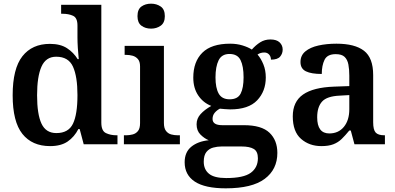

<svg xmlns="http://www.w3.org/2000/svg" viewBox="-20 -786 2153 1046"><path d="M253 10Q155 10 102 -56.5Q49 -123 49 -267Q49 -412 102 -479.5Q155 -547 252 -547Q309 -547 345 -523.5Q381 -500 403 -464H409Q406 -491 404 -524.5Q402 -558 402 -582V-647Q402 -689 378 -700Q354 -711 321 -711H313V-760H532V-118Q532 -73 557 -61Q582 -49 615 -49H620V0H436L414 -83H407Q385 -40 348.5 -15Q312 10 253 10ZM287 -61Q353 -61 377.5 -112Q402 -163 402 -268Q402 -369 377.5 -423Q353 -477 286 -477Q230 -477 206 -423Q182 -369 182 -267Q182 -164 206 -112.5Q230 -61 287 -61Z M803 -630Q772 -630 750.5 -646Q729 -662 729 -698Q729 -735 750.5 -750.5Q772 -766 803 -766Q833 -766 855.5 -750.5Q878 -735 878 -698Q878 -662 855.5 -646Q833 -630 803 -630ZM655 0V-49H668Q685 -49 702.5 -53.5Q720 -58 731.5 -72Q743 -86 743 -115V-424Q743 -451 731 -464.5Q719 -478 702 -482.5Q685 -487 668 -487H659V-536H873V-116Q873 -87 884.5 -72.5Q896 -58 913 -53.5Q930 -49 948 -49H960V0Z M1210 240Q1097 240 1041.5 203.5Q986 167 986 98Q986 43 1022 13.5Q1058 -16 1117 -22Q1093 -32 1072 -53Q1051 -74 1051 -109Q1051 -140 1072.5 -164Q1094 -188 1131 -209Q1087 -226 1060 -266Q1033 -306 1033 -363Q1033 -450 1082.5 -499Q1132 -548 1234 -548Q1270 -548 1301 -538.5Q1332 -529 1352 -516Q1373 -540 1397.5 -555.5Q1422 -571 1453 -571Q1487 -571 1503.5 -555Q1520 -539 1520 -516Q1520 -494 1506 -477.5Q1492 -461 1456 -461Q1456 -478 1446 -489Q1436 -500 1420 -500Q1399 -500 1383 -489Q1402 -467 1415 -435Q1428 -403 1428 -364Q1428 -289 1381 -239.5Q1334 -190 1234 -190Q1223 -190 1205.5 -191.5Q1188 -193 1178 -194Q1162 -186 1150 -172Q1138 -158 1138 -138Q1138 -104 1191 -104H1309Q1405 -104 1448 -63Q1491 -22 1491 47Q1491 137 1422 188.5Q1353 240 1210 240ZM1231 -245Q1275 -245 1291 -276Q1307 -307 1307 -365Q1307 -425 1290.5 -458.5Q1274 -492 1230 -492Q1188 -492 1171 -457.5Q1154 -423 1154 -364Q1154 -307 1171.5 -276Q1189 -245 1231 -245ZM1212 184Q1307 184 1346 155.5Q1385 127 1385 76Q1385 39 1362.5 25.5Q1340 12 1296 12H1187Q1164 12 1141.5 18Q1119 24 1104.5 42Q1090 60 1090 95Q1090 137 1118.5 160.5Q1147 184 1212 184Z M1731 10Q1665 10 1620 -29.5Q1575 -69 1575 -152Q1575 -232 1631 -271Q1687 -310 1800 -314L1883 -317V-374Q1883 -408 1878 -434.5Q1873 -461 1857.5 -476Q1842 -491 1809 -491Q1763 -491 1748 -460Q1733 -429 1733 -383Q1676 -383 1646.5 -397.5Q1617 -412 1617 -448Q1617 -484 1643.5 -506Q1670 -528 1714.5 -538Q1759 -548 1813 -548Q1913 -548 1963 -509.5Q2013 -471 2013 -377V-120Q2013 -79 2026.5 -64Q2040 -49 2074 -49H2077V0H1911L1891 -75H1883Q1861 -48 1841.5 -29Q1822 -10 1796 0Q1770 10 1731 10ZM1774 -59Q1824 -59 1853.5 -95Q1883 -131 1883 -191V-268L1831 -265Q1761 -262 1734.5 -232.5Q1708 -203 1708 -147Q1708 -59 1774 -59Z"/></svg>

Font: Noto Serif Toto SemiBold
Style: Regular
Weight: 600
Designer: Monotype Design Team
Foundry: Monotype Imaging Inc.
Version: Version 2.001; ttfautohint (v1.8.4.7-5d5b)